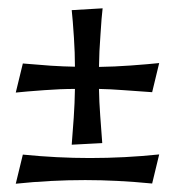

<svg xmlns="http://www.w3.org/2000/svg" viewBox="-20 -442 425 464"><path d="M18.1 2 35.2 -68.4Q117.7 -60.1 197.3 -60.1Q281.7 -60.1 364.7 -68.8L347.7 1.5Q262.7 -6.8 186 -6.8Q101.6 -6.8 18.1 2ZM219.2 -227.1Q219.7 -195.8 222.2 -162.6Q225.6 -117.7 227.1 -96.2L153.3 -92.3Q154.8 -109.4 158.2 -157.7Q160.6 -193.4 161.1 -227.1Q126 -227.1 86.9 -224.1Q40 -220.7 18.1 -218.3L35.2 -288.6Q58.1 -286.6 103 -283.2Q134.8 -281.2 161.1 -280.8Q161.1 -314.5 158.7 -350.6Q155.8 -395.5 153.3 -417.5L228 -421.9Q225.6 -403.3 222.7 -356.4Q219.7 -317.9 219.2 -280.3Q255.9 -280.8 295.9 -283.7Q341.8 -287.1 364.7 -289.6L347.7 -219.2Q323.2 -221.2 278.8 -224.1Q246.1 -226.6 219.2 -227.1Z"/></svg>

Font: Quaaykop
Style: Medium
Weight: 500
Designer: Tup Wanders
Foundry: Free font, DO NOT SELL
Version: Version 1.00;July 31, 2023;FontCreator 11.5.0.2430 64-bit